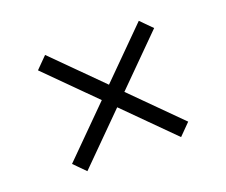

<svg xmlns="http://www.w3.org/2000/svg" viewBox="-82 -630 812 691"><g transform="rotate(-20 324.0 -284.5)"><path d="M504.4 -61.5 102.5 -463.4 145.5 -506.8 547.4 -105ZM145.5 -61.5 102.5 -105 504.4 -506.8 547.4 -463.4Z"/></g></svg>

Font: Inter 16pt Light
Style: Regular
Weight: 300
Version: Version 4.001;git-66647c0bb